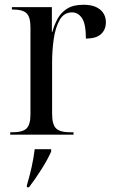

<svg xmlns="http://www.w3.org/2000/svg" viewBox="-20 -566 479 807"><path d="M23 0V-10H32Q75 -10 91.5 -26Q108 -42 108 -85V-451Q108 -494 92 -510Q76 -526 33 -526H30V-536H198V-432H200Q208 -461 222 -487Q236 -513 262 -529.5Q288 -546 331 -546Q376 -546 400.5 -526Q425 -506 425 -472Q425 -442 405 -423Q385 -404 341 -404Q341 -466 324.5 -490Q308 -514 283 -514Q249 -514 231 -482.5Q213 -451 206 -403Q199 -355 199 -304V-88Q199 -43 215.5 -26.5Q232 -10 276 -10H289V0ZM93 213Q105 172 113 136Q121 100 126 61H195V71Q180 105 154 146Q128 187 102 221H93Z"/></svg>

Font: Noto Serif Display SemiCondensed
Style: Regular
Weight: 400
Width: 4
Designer: Monotype Design Team
Foundry: Monotype Imaging Inc.
Version: Version 2.009